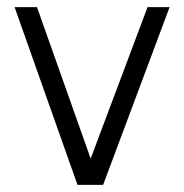

<svg xmlns="http://www.w3.org/2000/svg" viewBox="-20 -520 518 540"><path d="M198 0H270L457 -500H395L235 -74L84 -500H21Z"/></svg>

Font: Uncut Sans Book
Style: Regular
Weight: 350
Designer: Kasper Nordkvist
Foundry: UNCUT.wtf
Version: Version 1.304;Glyphs 3.2 (3246)